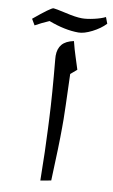

<svg xmlns="http://www.w3.org/2000/svg" viewBox="-148 -909 570 969"><g transform="rotate(10 137.0 -425.0)"><path d="M186 -545.9Q192.9 -347.7 192.9 -314.9V-272Q192.9 -185.5 185.1 0L130.9 9.8Q128.9 -149.4 123.5 -254.9L121.1 -306.2Q115.7 -424.8 98.6 -607.9L97.7 -624Q97.7 -660.6 116.5 -682.6Q135.3 -704.6 175.8 -712.9Q187 -668.5 196.8 -639.2L217.8 -573.2ZM189.9 -759.3Q121.1 -759.3 37.1 -791Q-1.5 -774.4 -33.7 -756.3L-51.8 -787.1Q33.2 -857.9 45.9 -857.9Q54.7 -857.9 109.4 -845.7Q163.6 -833 195.3 -833Q221.2 -833 257.1 -841.3Q293 -849.6 314 -860.4L326.2 -828.1Q299.8 -800.3 259.3 -779.8Q218.8 -759.3 189.9 -759.3Z"/></g></svg>

Font: Sahl Naskh
Style: Regular
Weight: 400
Designer: Pascal Zoghbi
Version: Version 1.001